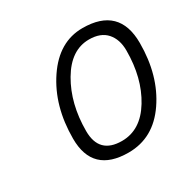

<svg xmlns="http://www.w3.org/2000/svg" viewBox="-123 -630 758 761"><g transform="rotate(-30 256.5 -249.5)"><path d="M345 -509C273 -509 213.2 -473.7 165.5 -403C117.8 -332.3 94 -247.3 94 -148C94 -42.7 148.7 10 258 10C334 10 395.5 -24.3 442.5 -93C489.5 -161.7 513 -245.3 513 -344C513 -454 457 -509 345 -509ZM258 -43C188.7 -43 154 -78 154 -148C154 -231.3 172 -303.7 208 -365C244 -426.3 289.7 -457 345 -457C380.3 -457 407 -446.8 425 -426.5C443 -406.2 452 -379 452 -345C452 -261.7 434 -190.5 398 -131.5C362 -72.5 315.3 -43 258 -43Z"/></g></svg>

Font: Titillium Web
Style: Light Italic
Weight: 300
Italic angle: -13°
Version: Version 1.001;PS 57.000;hotconv 1.0.70;makeotf.lib2.5.55311